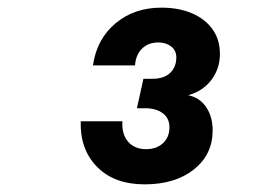

<svg xmlns="http://www.w3.org/2000/svg" viewBox="-20 -777 690 502"><path d="M358 -295Q279 -295 234 -340.5Q189 -386 191 -460H300Q298 -426 315 -406.5Q332 -387 362 -387Q389 -387 406 -402.5Q423 -418 423 -444Q423 -468 405.5 -481Q388 -494 360 -494H338L355 -571H378Q409 -571 425 -586.5Q441 -602 441 -627Q441 -645 427.5 -655.5Q414 -666 394 -666Q368 -666 351.5 -650Q335 -634 333 -606H223Q233 -675 282 -716Q331 -757 402 -757Q448 -757 482.5 -742Q517 -727 536 -700Q555 -673 555 -636Q555 -598 533 -568.5Q511 -539 472 -528Q502 -522 519 -497Q536 -472 536 -436Q536 -373 487 -334Q438 -295 358 -295Z"/></svg>

Font: Azeret Mono Thin SemiBold
Style: Italic
Weight: 600
Italic angle: -12°
Version: Version 1.002